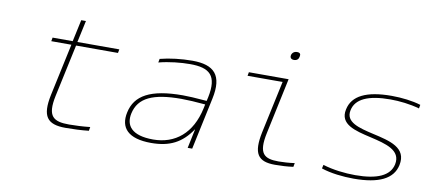

<svg xmlns="http://www.w3.org/2000/svg" viewBox="-64 -892 2527 1128"><g transform="rotate(10 1200.0 -328.5)"><path d="M384 -14C290 -14 250 -39 277 -166L344 -478H594L598 -500H348L376 -630H348L320 -500H200L196 -478H316L249 -166C222 -36 256 9 366 9C412 9 461 7 505 2L509 -21C467 -16 413 -14 384 -14Z M1033 -509C969 -509 898 -501 841 -486L837 -464C899 -480 968 -487 1023 -487C1140 -487 1189 -447 1161 -313L1156 -291C1088 -297 1040 -299 1013 -299C819 -299 730 -247 708 -144C687 -49 740 9 877 9C988 9 1059 -28 1117 -114H1118L1094 0H1121L1187 -310C1218 -454 1163 -509 1033 -509ZM733 -142C754 -238 839 -277 1008 -277C1042 -277 1099 -274 1151 -269L1146 -245C1113 -91 1016 -13 885 -13C757 -13 717 -68 733 -142Z M1634 -14C1547 -14 1510 -39 1537 -166L1608 -500H1371L1367 -478H1576L1509 -166C1482 -36 1513 9 1616 9C1652 9 1690 7 1725 2L1729 -21C1697 -16 1656 -14 1634 -14ZM1597 -641C1594 -626 1603 -617 1619 -617C1636 -617 1646 -626 1649 -641V-642C1653 -657 1647 -666 1630 -666C1613 -666 1601 -657 1597 -642Z M2141 -248C2235 -226 2329 -204 2311 -116C2296 -47 2223 -13 2091 -13C2029 -13 1958 -21 1897 -40L1892 -18C1948 1 2022 9 2085 9C2236 9 2319 -32 2337 -116C2360 -224 2255 -247 2153 -270C2066 -290 1982 -310 1998 -384C2012 -453 2086 -487 2218 -487C2272 -487 2336 -480 2392 -464L2396 -486C2348 -501 2282 -509 2222 -509C2072 -509 1988 -468 1971 -384C1951 -292 2045 -270 2141 -248Z"/></g></svg>

Font: LT Wave Mono Thin
Style: Italic
Weight: 100
Designer: Daniel Lyons
Version: Version 2.5 (Glyphs App)